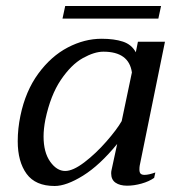

<svg xmlns="http://www.w3.org/2000/svg" viewBox="-20 -609 587 639"><path d="M197 -589H516L507 -547H188ZM39 -139Q39 -181 48 -224Q65 -306 107.5 -364Q150 -422 205.5 -451Q261 -480 318 -480Q360 -480 389 -470.5Q418 -461 432 -435L439 -470H529L445 -58Q444 -53 444 -45Q444 -35 448 -31Q452 -27 461 -27Q475 -27 497 -35L493 -17Q476 -5 451 2Q426 9 403 9Q379 9 364.5 -1Q350 -11 350 -32Q350 -38 351 -42L370 -130Q312 -59 256.5 -24.5Q201 10 162 10Q98 10 68.5 -30.5Q39 -71 39 -139ZM385 -206 419 -368Q409 -437 324 -437Q294 -437 255.5 -415.5Q217 -394 182.5 -343Q148 -292 131 -211Q125 -180 125 -155Q125 -102 147 -71Q169 -40 197 -40Q223 -40 261 -69Q299 -98 334 -138Q369 -178 385 -206Z"/></svg>

Font: Taviraj
Style: Italic
Weight: 400
Italic angle: -12°
Designer: Katatrad Team
Foundry: CadsonDemak
Version: Version 1.001